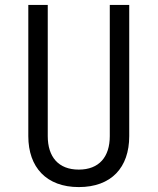

<svg xmlns="http://www.w3.org/2000/svg" viewBox="-20 -750 640 780"><path d="M300 10C432 10 505 -69 505 -197V-730H426V-197C426 -113 383 -61 300 -61C217 -61 174 -113 174 -197V-730H95V-197C95 -70 169 10 300 10Z"/></svg>

Font: JetBrains Mono Light
Style: Regular
Weight: 336
Monospace: yes
Designer: Philipp Nurullin, Konstantin Bulenkov
Foundry: JetBrains
Version: Version 2.305